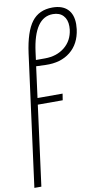

<svg xmlns="http://www.w3.org/2000/svg" viewBox="-114 -794 617 1109"><g transform="rotate(-10 195.0 -240.0)"><path d="M277 -744Q335 -744 365.5 -713.5Q396 -683 396 -626Q396 -618 394 -596Q383 -512 326.5 -466.5Q270 -421 181 -424L126 -426L102 -244H249L243 -206H97L35 264H-6L96 -507Q113 -632 155.5 -688Q198 -744 277 -744ZM354 -601Q355 -608 355 -620Q355 -660 333.5 -683Q312 -706 273 -706Q163 -706 137 -508L131 -462H184Q253 -462 299.5 -499.5Q346 -537 354 -601Z"/></g></svg>

Font: Bellota Light
Style: Italic
Weight: 300
Italic angle: -7.5°
Designer: Kemie Guaida
Foundry: Kemie Guaida
Version: Version 4.001